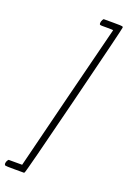

<svg xmlns="http://www.w3.org/2000/svg" viewBox="-199 -809 744 1119"><g transform="rotate(20 172.5 -250.0)"><path d="M83 206Q83 204 197 -251.5Q311 -707 312 -708Q312 -710 273 -710H242Q230 -710 227.5 -714.5Q225 -719 228 -732Q232 -744 238 -750H295Q352 -750 355 -748Q359 -744 359 -742Q359 -732 237.5 -244.5Q116 243 111 247L108 250H51Q-6 250 -9 248Q-14 243 -14 239Q-14 222 -2 210H82Z"/></g></svg>

Font: KaTeX_Main
Style: Italic
Weight: 400
Version: Version 1.1; ttfautohint (v1.3)